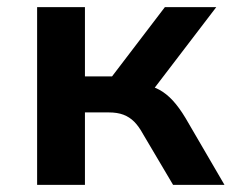

<svg xmlns="http://www.w3.org/2000/svg" viewBox="-20 -518 655 538"><path d="M84 0V-498H218V-304H294L442 -498H586L395 -248L376 -281Q405 -278 425.5 -267Q446 -256 464 -236.5Q482 -217 500 -187L609 0H465L381 -142Q369 -164 356 -177Q343 -190 326 -196.5Q309 -203 285 -203H218V0Z"/></svg>

Font: Nunito Sans 8pt
Style: Bold
Weight: 700
Version: Version 3.101;gftools[0.9.27]